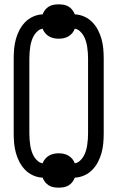

<svg xmlns="http://www.w3.org/2000/svg" viewBox="-20 -809 540 883"><path d="M250 54Q238 54 226.5 52Q215 50 205 44Q195 38 187.5 28.5Q180 19 176 8Q153 7 132 -2.5Q111 -12 95.5 -28Q80 -44 69.5 -64Q59 -84 53 -106Q47 -128 45 -150.5Q43 -173 43 -195V-540Q43 -562 45 -584.5Q47 -607 53 -629Q59 -651 69.5 -671Q80 -691 95.5 -707Q111 -723 132 -732.5Q153 -742 176 -743Q180 -754 187.5 -763.5Q195 -773 205 -779Q215 -785 226.5 -787Q238 -789 250 -789Q262 -789 273.5 -787Q285 -785 295 -779Q305 -773 312.5 -763.5Q320 -754 324 -743Q347 -742 368 -732.5Q389 -723 404.5 -707Q420 -691 430.5 -671Q441 -651 447 -629Q453 -607 455 -584.5Q457 -562 457 -540V-195Q457 -173 455 -150.5Q453 -128 447 -106Q441 -84 430.5 -64Q420 -44 404.5 -28Q389 -12 368 -2.5Q347 7 324 8Q320 19 312.5 28.5Q305 38 295 44Q285 50 273.5 52Q262 54 250 54ZM324 -58Q337 -60 347.5 -69.5Q358 -79 364.5 -90.5Q371 -102 375 -115Q379 -128 381 -141.5Q383 -155 384 -168.5Q385 -182 385 -195V-540Q385 -553 384 -566.5Q383 -580 381 -593.5Q379 -607 375 -620Q371 -633 364.5 -644.5Q358 -656 347.5 -665.5Q337 -675 324 -677Q320 -666 312.5 -657Q305 -648 295 -642Q285 -636 273.5 -633.5Q262 -631 250 -631Q238 -631 226.5 -633.5Q215 -636 205 -642Q195 -648 187.5 -657Q180 -666 176 -677Q163 -675 152.5 -665.5Q142 -656 135.5 -644.5Q129 -633 125 -620Q121 -607 119 -593.5Q117 -580 116 -566.5Q115 -553 115 -540V-195Q115 -182 116 -168.5Q117 -155 119 -141.5Q121 -128 125 -115Q129 -102 135.5 -90.5Q142 -79 152.5 -69.5Q163 -60 176 -58Q180 -69 187.5 -78Q195 -87 205 -93Q215 -99 226.5 -101.5Q238 -104 250 -104Q262 -104 273.5 -101.5Q285 -99 295 -93Q305 -87 312.5 -78Q320 -69 324 -58Z"/></svg>

Font: Iosevka Term Curly
Style: Regular
Weight: 400
Designer: Belleve Invis
Foundry: Belleve Invis
Version: Version 32.3.0